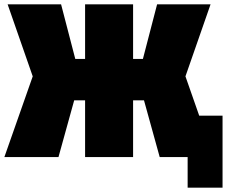

<svg xmlns="http://www.w3.org/2000/svg" viewBox="-20 -720 1050 880"><path d="M590 0H370V-260H320L248 0H0L130 -370L15 -700H260L325 -450H370V-700H590V-450H635L700 -700H945L830 -370L893 -190H1000V140H840V0H712L640 -260H590Z"/></svg>

Font: Tektur Black
Style: Regular
Weight: 900
Designer: Adam Jagosz
Foundry: Adam Jagosz
Version: Version 1.005;gftools[0.9.30]